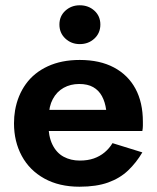

<svg xmlns="http://www.w3.org/2000/svg" viewBox="-20 -697 595 727"><path d="M107 -201H519Q521 -212 521 -221Q521 -230 521 -236Q521 -309 493 -361Q465 -413 411.5 -441.5Q358 -470 282 -470Q213 -470 161 -446Q109 -422 78 -379Q47 -336 37 -279Q35 -267 34 -255Q33 -243 33 -230Q33 -161 62.5 -106.5Q92 -52 148 -21Q204 10 281 10Q345 10 389.5 -6Q434 -22 465 -51.5Q496 -81 519 -120L406 -155Q394 -135 376 -120Q358 -105 335 -97Q312 -89 282 -89Q248 -89 221 -103.5Q194 -118 178.5 -149.5Q163 -181 163 -230L165 -256Q165 -294 180 -322Q195 -350 221 -364.5Q247 -379 280 -379Q312 -379 333 -367Q354 -355 366 -333Q378 -311 382 -281H107ZM205 -604Q205 -572 227.5 -551Q250 -530 282 -530Q315 -530 337.5 -551Q360 -572 360 -604Q360 -636 337.5 -656.5Q315 -677 282 -677Q250 -677 227.5 -656.5Q205 -636 205 -604Z"/></svg>

Font: Jost SemiBold
Style: Regular
Weight: 600
Version: Version 3.710